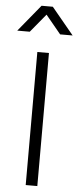

<svg xmlns="http://www.w3.org/2000/svg" viewBox="-93 -1037 440 1071"><g transform="rotate(5 127.0 -502.0)"><path d="M94 0V-745H159V0ZM-28 -854 95 -1004H158L282 -854H212L127 -957L42 -854Z"/></g></svg>

Font: Plus Jakarta Sans Light
Style: Regular
Weight: 300
Designer: Gumpita Rahayu
Foundry: Tokotype
Version: Version 2.006; ttfautohint (v1.8.4.7-5d5b)